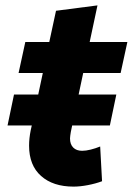

<svg xmlns="http://www.w3.org/2000/svg" viewBox="-20 -681 493 713"><path d="M8 -215 32 -330H122L139 -410H49L74 -525H163L188 -641L342 -661L313 -525H453L428 -410H289L272 -330H412L388 -215H248L243 -191Q242 -184 241 -178Q240 -172 240 -167Q240 -145 252 -133Q264 -121 285 -121Q299 -121 317 -125.5Q335 -130 352 -137L359 -8Q335 1 306 6.5Q277 12 253 12Q177 12 132.5 -27.5Q88 -67 88 -140Q88 -154 89.5 -168Q91 -182 94 -197L98 -215Z"/></svg>

Font: Radio Canada
Style: Italic
Weight: 400
Italic angle: -12°
Designer: Charles Daoud, Etienne Aubert Bonn, Alexandre Saumier Demers, Jacques Le Bailly
Foundry: Radio-Canada
Version: Version 2.104;gftools[0.9.28.dev5+ged2979d]